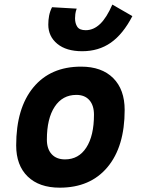

<svg xmlns="http://www.w3.org/2000/svg" viewBox="-20 -823 626 852"><path d="M245.1 9.8Q153.8 9.8 102.8 -39.8Q51.8 -89.4 51.8 -177.7Q51.8 -342.8 127.9 -435.1Q204.1 -527.3 339.8 -527.3Q431.2 -527.3 482.2 -476.6Q533.2 -425.8 533.2 -335Q533.2 -172.4 457 -81.3Q380.9 9.8 245.1 9.8ZM268.6 -115.7Q329.1 -115.7 363 -168.2Q397 -220.7 397 -314Q397 -355.5 376.5 -378.7Q356 -401.9 318.8 -401.9Q257.3 -401.9 222.7 -349.4Q188 -296.9 188 -203.6Q188 -162.1 209.2 -138.9Q230.5 -115.7 268.6 -115.7ZM344.7 -595.7Q273.9 -595.7 234.1 -628.7Q194.3 -661.6 194.3 -713.9Q194.3 -734.4 198 -753.7Q201.7 -772.9 210.9 -791L320.3 -784.7Q315.4 -771 314.2 -760.3Q313 -749.5 313 -741.7Q313 -719.2 323 -704.1Q333 -689 360.4 -689Q395 -689 424.1 -716.6Q453.1 -744.1 478.5 -802.7L567.4 -751.5Q525.9 -671.4 471.7 -633.5Q417.5 -595.7 344.7 -595.7Z"/></svg>

Font: Cascadia Code PL
Style: Bold Italic
Weight: 700
Italic angle: -10°
Monospace: yes
Designer: Aaron Bell
Foundry: Saja Typeworks
Version: Version 2404.023; ttfautohint (v1.8.4)